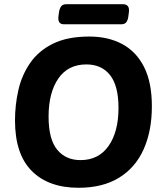

<svg xmlns="http://www.w3.org/2000/svg" viewBox="-20 -881 771 909"><path d="M283 -766Q251 -766 257 -806L259 -821Q261 -838 268.5 -849.5Q276 -861 293 -861H564Q578 -861 585.5 -851.5Q593 -842 590 -821L588 -806Q586 -787 578.5 -776.5Q571 -766 554 -766ZM352 8Q210 8 130.5 -71.5Q51 -151 51 -311Q51 -384 67 -454.5Q83 -525 122.5 -582.5Q162 -640 230.5 -674Q299 -708 403 -708Q492 -708 558.5 -672.5Q625 -637 662 -564Q699 -491 699 -378Q699 -261 660 -174Q621 -87 543.5 -39.5Q466 8 352 8ZM361 -123Q447 -123 494 -190Q541 -257 541 -370Q541 -475 501 -525.5Q461 -576 389 -576Q302 -576 256 -509Q210 -442 210 -329Q210 -222 250.5 -172.5Q291 -123 361 -123Z"/></svg>

Font: Asap
Style: Bold Italic
Weight: 700
Italic angle: -6°
Designer: Pablo Cosgaya
Foundry: Omnibus-Type
Version: Version 3.001; ttfautohint (v1.8.3)